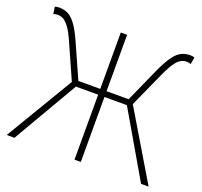

<svg xmlns="http://www.w3.org/2000/svg" viewBox="-127 -885 1086 1030"><g transform="rotate(20 416.0 -369.5)"><path d="M11 0 242 -387 152 -589Q130 -639 111.5 -662.5Q93 -686 77.5 -693Q62 -700 46 -700Q42 -700 35.5 -698.5Q29 -697 24 -695L18 -735Q23 -737 29.5 -738Q36 -739 43 -739Q70 -739 92 -728.5Q114 -718 136.5 -688.5Q159 -659 185 -601L273 -404H398V-726H434V-404H560L648 -601Q675 -659 697 -688.5Q719 -718 741.5 -728.5Q764 -739 790 -739Q797 -739 803.5 -738Q810 -737 815 -735L808 -695Q804 -697 797.5 -698.5Q791 -700 786 -700Q770 -700 754.5 -693Q739 -686 721.5 -662.5Q704 -639 681 -589L590 -387L821 0H778L562 -371H434V0H398V-371H271L55 0Z"/></g></svg>

Font: Noto Sans JP
Style: Regular
Weight: 100
Designer: Ryoko NISHIZUKA 西塚涼子 (kana, bopomofo & ideographs); Paul D. Hunt (Latin, Greek & Cyrillic); Sandoll Communications 산돌커뮤니
Foundry: Adobe
Version: Version 2.004;hotconv 1.0.118;makeotfexe 2.5.65603